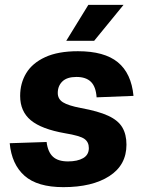

<svg xmlns="http://www.w3.org/2000/svg" viewBox="-20 -759 604 791"><path d="M241 12Q134 12 81 -35Q28 -82 20 -169L172 -174Q177 -133 198 -113.5Q219 -94 260 -94Q299 -94 322.5 -107.5Q346 -121 346 -149Q346 -174 327.5 -187Q309 -200 248 -210Q151 -227 107 -263.5Q63 -300 63 -364Q63 -416 88 -457.5Q113 -499 166 -523.5Q219 -548 301 -548Q410 -548 465.5 -502.5Q521 -457 530 -364L378 -358Q375 -402 354.5 -422Q334 -442 295 -442Q256 -442 237 -423.5Q218 -405 218 -376Q218 -351 239.5 -337.5Q261 -324 313 -314Q385 -301 426 -282Q467 -263 484 -234Q501 -205 501 -163Q501 -79 430.5 -33.5Q360 12 241 12ZM253 -591 344 -739H489L368 -591Z"/></svg>

Font: Geist
Style: Bold Italic
Weight: 700
Italic angle: -12°
Designer: Basement.studio, Andrés Briganti, Mateo Zaragoza
Foundry: Basement.studio, Vercel, Andrés Briganti, Guido Ferreyra, Mateo Zaragoza
Version: Version 1.500; ttfautohint (v1.8.4.7-5d5b)